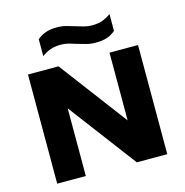

<svg xmlns="http://www.w3.org/2000/svg" viewBox="-115 -903 976 1011"><g transform="rotate(-15 373.0 -398.0)"><path d="M73 0V-595H239.5L541 -194.5H517.5V-595H673V0H507L205 -400.5H229V0ZM462.5 -664.5Q435 -664.5 411.2 -670.8Q387.5 -677 364.5 -684Q344 -691 323.2 -696.5Q302.5 -702 280 -702Q248 -702 224 -693.5Q200 -685 176 -667.5V-759.5Q197 -777.5 222.2 -786.5Q247.5 -795.5 283.5 -795.5Q311.5 -795.5 335.2 -789Q359 -782.5 381.5 -775.5Q402.5 -769 423.2 -763.2Q444 -757.5 466 -757.5Q498.5 -757.5 522.2 -765.8Q546 -774 570 -791.5V-700Q549.5 -681.5 524 -673Q498.5 -664.5 462.5 -664.5Z"/></g></svg>

Font: Encode Sans SC SemiExpanded
Style: Bold
Weight: 700
Width: 6
Designer: Multiple Designers
Foundry: Impallari Type
Version: Version 3.002